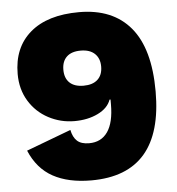

<svg xmlns="http://www.w3.org/2000/svg" viewBox="-50 -717 712 774"><g transform="rotate(-5 306.0 -330.0)"><path d="M578 -325Q578 10 289 10Q196 10 134 -24Q72 -58 41 -132L222 -200Q228 -170 244.5 -155Q261 -140 293 -140Q342 -140 368 -177.5Q394 -215 394 -289V-308H390Q378 -274 337 -254Q296 -234 242 -234Q186 -234 137 -260Q88 -286 59 -333.5Q30 -381 30 -443Q30 -550 100 -610Q170 -670 298 -670Q434 -670 506 -584Q578 -498 578 -325ZM215 -444Q215 -410 234.5 -391.5Q254 -373 291 -373Q328 -373 348 -391.5Q368 -410 368 -444Q368 -477 348 -496Q328 -515 291 -515Q254 -515 234.5 -496.5Q215 -478 215 -444Z"/></g></svg>

Font: Work Sans ExtraBold
Style: Regular
Weight: 800
Designer: Wei Huang
Foundry: Wei Huang
Version: Version 1.500